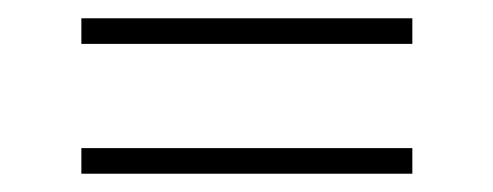

<svg xmlns="http://www.w3.org/2000/svg" viewBox="-20 -449 539 210"><path d="M69 -401V-429H431V-401ZM69 -259V-287H431V-259Z"/></svg>

Font: Roundo Variable
Style: Regular
Weight: 200
Designer: Shiva Nallaperumal
Foundry: Indian Type Foundry
Version: Version 2.000